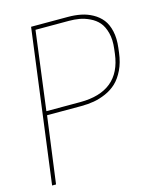

<svg xmlns="http://www.w3.org/2000/svg" viewBox="-116 -862 776 943"><g transform="rotate(-15 272.0 -390.0)"><path d="M96.2 -339.8 50.8 0H30.8L132.8 -779.8H319.8Q355 -779.8 385.7 -773.7Q416.5 -767.6 444.3 -752.2Q472.2 -736.8 490.7 -713.4Q509.3 -689.9 517.6 -652.8Q525.9 -615.7 520 -568.8L517.1 -544.9Q511.2 -496.6 493.4 -459.7Q475.6 -422.9 451.9 -400.4Q428.2 -377.9 396.5 -364Q364.7 -350.1 334.5 -345Q304.2 -339.8 270 -339.8ZM98.1 -359.9H270Q473.1 -359.9 496.1 -544.9L499 -568.8Q504.9 -615.2 495.6 -650.4Q486.3 -685.5 468.5 -705.8Q450.7 -726.1 423.8 -738.8Q397 -751.5 372.1 -755.6Q347.2 -759.8 319.8 -759.8H149.9Z"/></g></svg>

Font: Cooper Hewitt
Style: Thin Italic
Weight: 702
Designer: Village Type and Design LLC
Foundry: Cooper Hewitt Smithsonian Design Museum
Version: 1.000